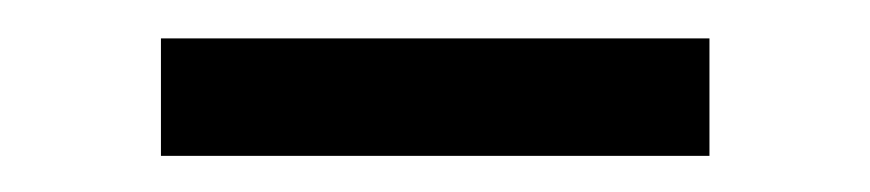

<svg xmlns="http://www.w3.org/2000/svg" viewBox="-20 -324 462 102"><path d="M65.5 -241.2V-303.6H356.9V-241.2Z"/></svg>

Font: Raleway Thin
Style: Regular
Weight: 100
Designer: Matt McInerney, Pablo Impallari, Rodrigo Fuenzalida
Foundry: Matt McInerney, Pablo Impallari, Rodrigo Fuenzalida
Version: Version 4.026